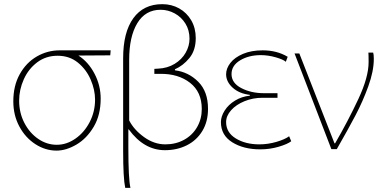

<svg xmlns="http://www.w3.org/2000/svg" viewBox="-20 -726 1827 923"><path d="M510 -460 357 -459Q405 -428 434.5 -371.5Q464 -315 464 -252Q464 -173 430.5 -116.5Q397 -60 347.5 -31Q298 -2 252 -2Q198 -2 150 -33Q102 -64 73 -118Q44 -172 44 -239Q44 -314 75 -369.5Q106 -425 157 -454.5Q208 -484 267 -484H391H480H512ZM437 -247Q437 -294 416 -343Q395 -392 354.5 -425Q314 -458 257 -458Q201 -458 159 -426.5Q117 -395 94.5 -345Q72 -295 72 -242Q72 -184 97 -135.5Q122 -87 163.5 -58.5Q205 -30 253 -30Q300 -30 342.5 -59.5Q385 -89 411 -139Q437 -189 437 -247Z M597 -18Q597 133 607 177H582Q572 131 572 -1V-446Q572 -571 621 -638.5Q670 -706 760 -706Q805 -706 841.5 -685.5Q878 -665 899.5 -628Q921 -591 921 -543Q921 -484 890.5 -447Q860 -410 821 -393V-388Q886 -380 933 -333Q980 -286 980 -203Q980 -141 952.5 -96Q925 -51 878 -27.5Q831 -4 773 -4Q672 -4 599 -104H597ZM601 -147Q624 -102 672.5 -67Q721 -32 775 -32Q825 -32 865 -54Q905 -76 927.5 -115Q950 -154 950 -202Q950 -284 893.5 -328Q837 -372 750 -371H722V-395Q734 -395 740 -396Q785 -398 819.5 -419Q854 -440 872.5 -472.5Q891 -505 891 -540Q891 -581 871.5 -612.5Q852 -644 820 -661.5Q788 -679 752 -679Q679 -679 640 -614.5Q601 -550 601 -439Z M1181 -270Q1130 -276 1098.5 -304.5Q1067 -333 1067 -369Q1067 -397 1087.5 -423.5Q1108 -450 1148 -467Q1188 -484 1243 -484Q1311 -484 1363 -453L1354 -429Q1342 -440 1305.5 -450.5Q1269 -461 1234 -461Q1176 -461 1134.5 -436Q1093 -411 1093 -370Q1093 -327 1140 -302.5Q1187 -278 1249 -278H1314V-256H1242Q1196 -256 1155.5 -239.5Q1115 -223 1091 -196Q1067 -169 1067 -139Q1067 -89 1113.5 -60.5Q1160 -32 1227 -32Q1268 -32 1309 -44Q1350 -56 1370 -71L1380 -47Q1362 -33 1319.5 -20.5Q1277 -8 1231 -8Q1151 -8 1096.5 -42Q1042 -76 1042 -139Q1042 -166 1060 -194.5Q1078 -223 1110 -242.5Q1142 -262 1181 -266Z M1419 -469 1588 -37H1591Q1653 -144 1702.5 -249.5Q1752 -355 1752 -427Q1752 -463 1751 -473H1774Q1777 -464 1777 -443Q1777 -384 1750.5 -311Q1724 -238 1689 -171.5Q1654 -105 1599 -9H1573L1396 -469Z"/></svg>

Font: LINE Seed Sans KR Thin
Style: Regular
Weight: 250
Designer: LINE BX Design & Sandoll Inc & Dalton Maag Ltd
Foundry: Sandoll Inc.
Version: Version 1.000